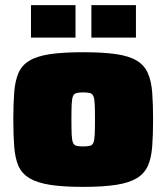

<svg xmlns="http://www.w3.org/2000/svg" viewBox="-20 -722 650 750"><path d="M305 8Q226 8 175.5 0Q125 -8 95 -26Q65 -44 52 -74Q39 -104 35.5 -149Q32 -194 32 -255Q32 -317 35.5 -361.5Q39 -406 52 -436.5Q65 -467 95 -485Q125 -503 175.5 -510.5Q226 -518 305 -518Q383 -518 434 -510.5Q485 -503 514.5 -485Q544 -467 557.5 -436.5Q571 -406 574.5 -361.5Q578 -317 578 -255Q578 -194 574.5 -149Q571 -104 557.5 -74Q544 -44 514.5 -26Q485 -8 434 0Q383 8 305 8ZM304 -150Q322 -150 331.5 -152.5Q341 -155 345 -165Q349 -175 350 -196.5Q351 -218 351 -255Q351 -293 350 -314.5Q349 -336 345 -346Q341 -356 331.5 -358.5Q322 -361 304 -361Q288 -361 278.5 -358.5Q269 -356 265 -346Q261 -336 260 -314.5Q259 -293 259 -255Q259 -218 260 -196.5Q261 -175 265 -165Q269 -155 278.5 -152.5Q288 -150 304 -150ZM101 -575V-702H275V-575ZM337 -575V-702H511V-575Z"/></svg>

Font: Saira SemiExpanded Black
Style: Regular
Weight: 900
Width: 6
Designer: Hector Gatti with collaboration of the Omnibus-Type team
Foundry: Omnibus-Type
Version: Version 1.101